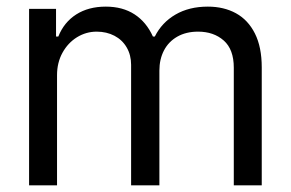

<svg xmlns="http://www.w3.org/2000/svg" viewBox="-20 -557 874 577"><path d="M67.4 -530.3H148.4V-447.3H155.3Q172.4 -490.2 209.2 -513.7Q246.1 -537.1 297.9 -537.1Q348.6 -537.1 384.3 -513.9Q419.9 -490.7 439.5 -447.3H445.3Q466.3 -489.3 507.3 -513.2Q548.3 -537.1 604.5 -537.1Q652.8 -537.1 689.2 -517.1Q725.6 -497.1 746.1 -456.3Q766.6 -415.5 766.6 -354.5V0H682.6V-353.5Q682.6 -408.7 652.3 -435.3Q622.1 -461.9 575.2 -461.9Q539.1 -461.9 512.7 -446.8Q486.3 -431.6 472.7 -405.3Q459 -378.9 459 -344.7V0H374V-362.3Q374 -391.6 360.8 -414.3Q347.7 -437 324 -449.5Q300.3 -461.9 270.5 -461.9Q238.8 -461.9 211.4 -445.1Q184.1 -428.2 167.7 -398.4Q151.4 -368.7 151.4 -331.1V0H67.4Z"/></svg>

Font: Pretendard GOV
Style: Regular
Weight: 400
Designer: Base glyphs from Inter by Rasmus Andersson; Hangeul glyphs from Noto Sans CJK(Source Han Sans) by Jang Soo-young and Kan
Foundry: Kil Hyung-jin
Version: Version 1.309